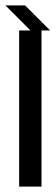

<svg xmlns="http://www.w3.org/2000/svg" viewBox="-41 -692 206 712"><path d="M30 0H113V-579H30ZM145 -579 52 -672H-21L72 -579Z"/></svg>

Font: Kunika
Style: Regular
Weight: 400
Designer: Leo Kuroshita
Foundry: kurogedelic
Version: Version 1.000;PS 001.000;hotconv 1.0.88;makeotf.lib2.5.64775